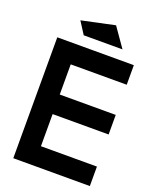

<svg xmlns="http://www.w3.org/2000/svg" viewBox="-159 -958 831 1045"><g transform="rotate(20 256.5 -435.5)"><path d="M49.8 0V-700.2H493.2V-586.9H168.9V-412.1H493.2V-298.8H168.9V-112.8H493.2V0ZM136.2 -830.1 328.1 -871.1 405.8 -759.8H181.2Z"/></g></svg>

Font: Cakra Normal
Style: Regular
Weight: 400
Designer: Lucia Kollert, Vojtech Kollert
Foundry: OoM Type
Version: Version 1.000;Glyphs 3.1.1 (3148)